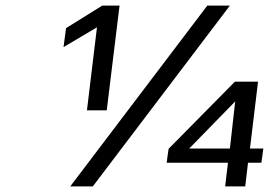

<svg xmlns="http://www.w3.org/2000/svg" viewBox="-20 -669 996 689"><path d="M363 -273 409 -649H347L217 -568L208 -500L328 -571L292 -273ZM232 0H313L805 -649H724ZM918 -85 925 -136H877L906 -376H823L585 -135L578 -85H798L788 0H860L870 -85ZM805 -136H659L824 -305Z"/></svg>

Font: Gamestation Text
Style: Italic
Weight: 400
Designer: Jonas Hecksher
Foundry: Jonas Hecksher, Playtypeª, e-types AS
Version: Version 1.003